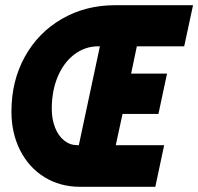

<svg xmlns="http://www.w3.org/2000/svg" viewBox="-20 -718 762 738"><path d="M425 -160H611L577 0H288Q211 0 151 -37Q91 -74 57.5 -140Q24 -206 24 -289Q24 -407 75.5 -500Q127 -593 218 -645.5Q309 -698 422 -698H722L688 -540H506L484 -435H622L589 -280H451ZM277 -160H283L364 -540H358Q307 -540 266 -509Q225 -478 202 -423.5Q179 -369 179 -300Q179 -260 191.5 -228Q204 -196 226.5 -178Q249 -160 277 -160Z"/></svg>

Font: Azeret Mono ExtraBold
Style: Italic
Weight: 800
Italic angle: -12°
Designer: Martin Vácha
Foundry: Displaay
Version: Version 1.000; Glyphs 3.0.3, build 3074